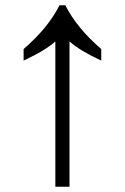

<svg xmlns="http://www.w3.org/2000/svg" viewBox="-20 -712 476 732"><path d="M191 0V-554Q152 -519 70 -481V-525Q163 -605 207 -692H229Q273 -605 366 -525V-481Q284 -519 245 -554V0Z"/></svg>

Font: lgurmukhi85
Style: Book
Weight: 400
Designer: Jelle Bosma - Monotype Design Team
Foundry: Monotype Imaging Inc.
Version: Version 2.003